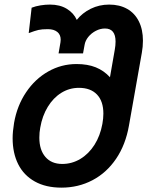

<svg xmlns="http://www.w3.org/2000/svg" viewBox="-20 -820 660 859"><path d="M36.5 -201.5Q36.5 -231.5 43 -270.5Q56.5 -347.5 96.8 -407.2Q137 -467 195.8 -500.2Q254.5 -533.5 322.5 -533.5Q372 -533.5 408.5 -518.8Q445 -504 472 -474.5L493.5 -597.5Q497 -617 497 -634Q497 -692.5 449.5 -692.5Q429 -692.5 409 -682.2Q389 -672 375.2 -655Q361.5 -638 358.5 -619.5L351.5 -581H242L250.5 -630.5Q251 -636.5 251.5 -642.5Q251.5 -665 236.2 -677.2Q221 -689.5 194 -689.5Q167 -689.5 152 -686Q137 -682.5 108.5 -672L121.5 -785.5Q139.5 -792.5 161.2 -796Q183 -799.5 203.5 -799.5Q248 -799.5 279 -780.5Q310 -761.5 323.5 -731Q348 -762 386 -780.8Q424 -799.5 468.5 -799.5Q515 -799.5 549 -780.2Q583 -761 601.2 -724.5Q619.5 -688 619.5 -638Q619.5 -610.5 614.5 -583.5L557 -258.5Q542 -172.5 499.5 -109.8Q457 -47 393.8 -13.8Q330.5 19.5 255 19.5Q185 19.5 135.8 -8Q86.5 -35.5 61.5 -85.2Q36.5 -135 36.5 -201.5ZM438 -265.5Q442.5 -290.5 442.5 -311.5Q442.5 -367 414 -397Q385.5 -427 333 -427Q290.5 -427 254.5 -404.8Q218.5 -382.5 193.8 -342Q169 -301.5 160 -248.5Q156 -228 156 -204Q156 -149.5 183 -118Q210 -86.5 258.5 -86.5Q302 -86.5 339.5 -109Q377 -131.5 402.8 -172.2Q428.5 -213 438 -265.5Z"/></svg>

Font: JuliaMono
Style: Bold Italic
Weight: 700
Italic angle: -9°
Monospace: yes
Designer: cormullion
Foundry: corm
Version: Version 0.057; ttfautohint (v1.8.4)